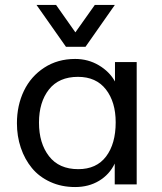

<svg xmlns="http://www.w3.org/2000/svg" viewBox="-20 -755 662 786"><path d="M250 -563.5 129.4 -734.9H209.5L288.6 -622.6L368.2 -734.9H450.2L330.1 -563.5ZM300.3 -62.5Q375 -62.5 414.3 -114.5Q453.6 -166.5 453.6 -254.4Q453.6 -337.4 413.6 -388.9Q373.5 -440.4 299.3 -440.4Q221.2 -440.4 180.4 -388.7Q139.6 -336.9 139.6 -252.9Q139.6 -168.5 180.7 -115.5Q221.7 -62.5 300.3 -62.5ZM287.6 10.7Q231.4 10.7 185.8 -10.3Q140.1 -31.2 110.6 -67.1Q81.1 -103 65.2 -150.1Q49.3 -197.3 49.3 -250.5Q49.3 -323.7 77.9 -383.1Q106.4 -442.4 161.1 -478Q215.8 -513.7 287.6 -513.7Q340.8 -513.7 384.5 -487.8Q428.2 -461.9 450.7 -421.4V-501H539.6V0H449.7V-85.4Q428.2 -40.5 385.7 -14.9Q343.3 10.7 287.6 10.7Z"/></svg>

Font: Muli
Style: Regular
Weight: 400
Designer: Vernon Adams
Foundry: newtypography
Version: Version 2; ttfautohint (v1.00rc1.6-4cba) -l 8 -r 50 -G 200 -